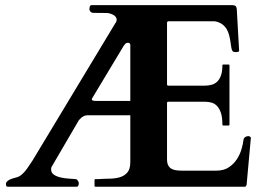

<svg xmlns="http://www.w3.org/2000/svg" viewBox="-20 -708 1014 728"><path d="M2.4 -10.7Q2.4 -15.6 6.6 -19.8Q10.7 -23.9 16.6 -26.9Q22.5 -29.8 29.3 -31.7Q36.1 -33.7 41.5 -35.2Q51.8 -37.6 60.3 -44.4Q68.8 -51.3 76.2 -60.3Q83.5 -69.3 90.1 -79.6Q96.7 -89.8 103.5 -99.6L416.5 -618.7Q422.4 -626.5 422.4 -633.3Q422.4 -639.6 418.5 -644.3Q414.6 -648.9 408.7 -652.1Q402.8 -655.3 396.2 -657Q389.6 -658.7 384.8 -658.7Q377 -658.7 366.7 -658.9Q356.4 -659.2 335 -659.2Q326.2 -659.2 322.5 -664.6Q318.8 -669.9 318.8 -672.9Q318.8 -676.3 320.3 -682.4Q321.8 -688.5 327.6 -688.5H860.4Q869.1 -688.5 873 -685.3Q877 -682.1 877.9 -671.4L886.7 -515.1Q886.7 -512.7 882.6 -511.5Q878.4 -510.3 875 -510.3Q871.1 -510.3 867.2 -511.2Q863.3 -512.2 861.8 -514.2Q858.4 -519 856.9 -528.6Q855.5 -538.1 853.8 -549.8Q852.1 -561.5 848.9 -574.2Q845.7 -586.9 839.4 -597.7Q833 -608.4 822 -616.5Q811 -624.5 793.9 -627.4H619.6Q613.3 -627.4 613.3 -621.1V-388.2Q613.3 -383.3 618.2 -383.3H757.8Q770 -383.3 782 -386.5Q793.9 -389.6 803 -397.9Q812 -406.2 817.6 -421.1Q823.2 -436 823.2 -459.5Q823.2 -463.4 827.1 -463.4H846.2Q850.1 -463.4 850.1 -459.5V-235.8Q850.1 -233.4 848.6 -232.7Q847.2 -231.9 846.2 -231.9H827.1Q824.7 -231.9 824 -233.4Q823.2 -234.9 823.2 -235.8Q823.2 -263.2 817.6 -280Q812 -296.9 802.7 -306.4Q793.5 -315.9 781.5 -319.1Q769.5 -322.3 756.3 -322.3H618.2Q613.3 -322.3 613.3 -317.4V-104Q613.3 -89.8 617.7 -81.3Q622.1 -72.8 629.6 -68.4Q637.2 -64 647 -62.5Q656.7 -61 667.5 -61H800.8Q829.1 -61 848.1 -74Q867.2 -86.9 878.9 -105.5Q890.6 -124 896.2 -144Q901.9 -164.1 903.3 -178.2Q904.3 -184.6 909.7 -188.2Q915 -191.9 921.9 -191.9Q924.3 -191.9 927.7 -189.9Q931.2 -188 931.2 -185.5L915 -6.8Q914.1 -4.4 912.4 -2.2Q910.6 0 908.2 0H341.8Q338.4 0 338.4 -2.9V-24.9Q338.4 -25.4 338.9 -27.1Q339.4 -28.8 342.3 -28.8H353Q373.5 -30.3 395 -30.5Q416.5 -30.8 434.1 -35.9Q451.7 -41 462.9 -54Q474.1 -66.9 474.1 -94.2V-271H312.5Q304.7 -271 298.6 -268.1Q292.5 -265.1 288.1 -261.5Q283.7 -257.8 281.2 -254.6Q278.8 -251.5 278.3 -251L175.3 -74.7Q174.3 -72.8 174.1 -70.6Q173.8 -68.4 173.8 -65.9Q173.8 -52.7 184.3 -45.7Q194.8 -38.6 209.7 -35.2Q224.6 -31.7 240.5 -30.8Q256.3 -29.8 267.1 -28.8Q272 -28.3 275.4 -22.7Q278.8 -17.1 278.8 -13.7Q278.8 -9.3 277.1 -4.6Q275.4 0 270 0H10.3Q4.4 0 3.4 -3.4Q2.4 -6.8 2.4 -10.7ZM474.1 -325.2V-536.6Q474.1 -542 471.4 -543.9Q468.8 -545.9 465.8 -545.9Q459 -545.9 455.1 -541.7Q451.2 -537.6 447.8 -532.2L328.6 -334Q328.1 -333 328.1 -331.5Q328.1 -325.2 344.2 -325.2Z"/></svg>

Font: Cardo
Style: Bold
Weight: 700
Designer: David J. Perry
Foundry: David J. Perry
Version: Version 1.0011